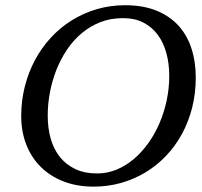

<svg xmlns="http://www.w3.org/2000/svg" viewBox="-20 -693 762 725"><path d="M60.1 -254.9Q60.1 -312 73.5 -365.5Q86.9 -418.9 111.6 -465.3Q136.2 -511.7 171.4 -550Q206.5 -588.4 250.2 -615.7Q293.9 -643.1 345 -658.2Q396 -673.3 452.6 -673.3Q519.5 -673.3 569.6 -653.3Q619.6 -633.3 652.8 -597.4Q686 -561.5 702.6 -511Q719.2 -460.4 719.2 -399.9Q719.2 -340.8 705.8 -287.4Q692.4 -233.9 667.5 -188Q642.6 -142.1 607.7 -105.2Q572.8 -68.4 530 -42.5Q487.3 -16.6 437.7 -2.4Q388.2 11.7 334 11.7Q270 11.7 219.5 -8.1Q168.9 -27.8 133.3 -63.5Q97.7 -99.1 78.9 -147.9Q60.1 -196.8 60.1 -254.9ZM160.2 -256.8Q160.2 -210.4 171.1 -170.7Q182.1 -130.9 205.3 -101.3Q228.5 -71.8 263.7 -54.9Q298.8 -38.1 347.2 -38.1Q384.8 -38.1 419.4 -52.2Q454.1 -66.4 484.4 -91.8Q514.6 -117.2 539.6 -151.9Q564.5 -186.5 582 -227.3Q599.6 -268.1 609.4 -313.7Q619.1 -359.4 619.1 -406.2Q619.1 -452.1 608.4 -491.9Q597.7 -531.7 575.9 -561.3Q554.2 -590.8 521.5 -607.7Q488.8 -624.5 444.3 -624.5Q397.9 -624.5 359.1 -609.4Q320.3 -594.2 288.6 -567.6Q256.8 -541 232.9 -505.4Q209 -469.7 192.9 -429Q176.8 -388.2 168.5 -344Q160.2 -299.8 160.2 -256.8Z"/></svg>

Font: PT Astra Serif
Style: Italic
Weight: 400
Italic angle: -16°
Designer: A.Korolkova, I. Chaeva
Foundry: ParaType Ltd
Version: Version 1.001